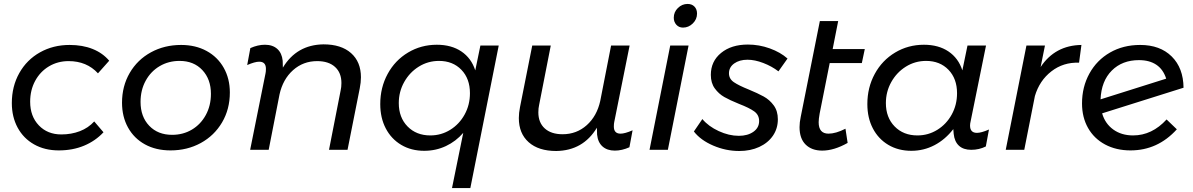

<svg xmlns="http://www.w3.org/2000/svg" viewBox="-20 -760 6053 974"><path d="M40 -237Q40 -322 78 -389.5Q116 -457 183 -494.5Q250 -532 333 -532Q399 -532 450 -511.5Q501 -491 534 -452L477 -388Q420 -450 328 -450Q273 -450 228.5 -423.5Q184 -397 158.5 -350Q133 -303 133 -244Q133 -170 177 -124Q221 -78 291 -78Q342 -78 385 -94.5Q428 -111 458 -144L505 -89Q464 -45 406.5 -21Q349 3 278 3Q207 3 153 -27.5Q99 -58 69.5 -112.5Q40 -167 40 -237Z M1146 -291Q1146 -206 1106.5 -139Q1067 -72 998.5 -34.5Q930 3 845 3Q771 3 715.5 -27.5Q660 -58 629.5 -113Q599 -168 599 -239Q599 -323 638 -390Q677 -457 745.5 -494.5Q814 -532 899 -532Q972 -532 1028 -501.5Q1084 -471 1115 -416Q1146 -361 1146 -291ZM693 -243Q693 -168 737 -122Q781 -76 853 -76Q909 -76 953.5 -102.5Q998 -129 1024 -176.5Q1050 -224 1050 -284Q1050 -358 1006.5 -404.5Q963 -451 891 -451Q835 -451 790 -424.5Q745 -398 719 -350.5Q693 -303 693 -243Z M1327 -388Q1329 -396 1329 -411Q1329 -447 1295 -447Q1273 -447 1234 -430L1250 -516Q1288 -533 1324 -533Q1363 -533 1386.5 -512Q1410 -491 1414 -452L1415 -417Q1485 -533 1621 -535Q1711 -535 1761 -490.5Q1811 -446 1811 -368Q1811 -342 1805 -312L1743 0H1649L1708 -301Q1712 -318 1712 -339Q1712 -391 1679.5 -420.5Q1647 -450 1589 -450Q1518 -450 1466.5 -404Q1415 -358 1398 -281L1343 0H1249Z M1909 -232Q1909 -316 1946.5 -385Q1984 -454 2050 -493.5Q2116 -533 2196 -533Q2270 -533 2320.5 -499Q2371 -465 2391 -403L2417 -529H2510L2366 194H2273L2330 -86Q2293 -43 2242 -19Q2191 5 2132 5Q2066 5 2015.5 -25Q1965 -55 1937 -108.5Q1909 -162 1909 -232ZM2364 -287Q2364 -361 2320.5 -406Q2277 -451 2207 -451Q2151 -451 2104.5 -422Q2058 -393 2030.5 -344Q2003 -295 2003 -237Q2003 -164 2047.5 -118.5Q2092 -73 2163 -73Q2218 -73 2264 -101.5Q2310 -130 2337 -179Q2364 -228 2364 -287Z M3096 -141Q3094 -133 3094 -118Q3094 -82 3128 -82Q3150 -82 3189 -99L3173 -13Q3135 4 3099 4Q3060 4 3036.5 -17Q3013 -38 3009 -77L3008 -112Q2938 4 2802 6Q2712 6 2662 -38.5Q2612 -83 2612 -161Q2612 -187 2618 -217L2680 -529H2774L2715 -228Q2711 -211 2711 -190Q2711 -138 2743.5 -108.5Q2776 -79 2834 -79Q2905 -79 2956.5 -125Q3008 -171 3025 -248L3080 -529H3174Z M3516 -691Q3516 -662 3494.5 -641Q3473 -620 3445 -620Q3424 -620 3411 -634.5Q3398 -649 3398 -670Q3398 -699 3419 -719.5Q3440 -740 3468 -740Q3490 -740 3503 -726.5Q3516 -713 3516 -691ZM3473 -529 3368 0H3275L3380 -529Z M3500 -93 3543 -156Q3574 -119 3626 -95Q3678 -71 3728 -71Q3773 -71 3802 -91.5Q3831 -112 3831 -146Q3831 -177 3806 -195Q3781 -213 3729 -233Q3682 -252 3654 -268Q3626 -284 3606 -311.5Q3586 -339 3586 -380Q3586 -449 3638 -491.5Q3690 -534 3774 -534Q3831 -534 3885 -514.5Q3939 -495 3975 -463L3929 -398Q3895 -424 3852 -440.5Q3809 -457 3772 -457Q3731 -457 3704.5 -438Q3678 -419 3678 -388Q3678 -360 3703 -343Q3728 -326 3778 -306Q3824 -287 3854 -270.5Q3884 -254 3905 -225.5Q3926 -197 3926 -155Q3926 -108 3901 -71.5Q3876 -35 3831.5 -14.5Q3787 6 3730 6Q3662 6 3598 -21.5Q3534 -49 3500 -93Z M4138 -184Q4133 -156 4133 -140Q4133 -82 4183 -82Q4220 -82 4269 -107L4280 -35Q4211 4 4151 4Q4098 4 4067 -26.5Q4036 -57 4036 -115Q4036 -139 4042 -167L4139 -653H4232L4204 -511H4367L4352 -440H4189Z M4380 -232Q4380 -316 4417.5 -385Q4455 -454 4521 -493.5Q4587 -533 4667 -533Q4741 -533 4791.5 -499Q4842 -465 4862 -403L4888 -529H4982L4904 -145Q4901 -133 4901 -123Q4901 -86 4936 -86Q4958 -86 4997 -103L4981 -17Q4947 0 4907 0Q4867 0 4844.5 -21Q4822 -42 4818 -81L4816 -105Q4775 -52 4720.5 -23.5Q4666 5 4603 5Q4537 5 4486.5 -25Q4436 -55 4408 -108.5Q4380 -162 4380 -232ZM4835 -287Q4835 -361 4791.5 -406Q4748 -451 4678 -451Q4622 -451 4575.5 -422Q4529 -393 4501.5 -344Q4474 -295 4474 -237Q4474 -164 4518.5 -118.5Q4563 -73 4634 -73Q4689 -73 4735 -101.5Q4781 -130 4808 -179Q4835 -228 4835 -287Z M5466 -532 5454 -442Q5374 -445 5313.5 -398Q5253 -351 5230 -273L5176 0H5082L5187 -529H5281L5259 -420Q5332 -530 5466 -532Z M5898 -154 5950 -104Q5853 3 5715 3Q5642 3 5586 -27Q5530 -57 5499.5 -111Q5469 -165 5469 -235Q5469 -319 5506.5 -387Q5544 -455 5611 -493.5Q5678 -532 5764 -532Q5865 -532 5924 -473.5Q5983 -415 5984 -315L5571 -185Q5586 -133 5627.5 -103Q5669 -73 5728 -73Q5824 -73 5898 -154ZM5563 -256 5896 -361Q5881 -408 5846 -431.5Q5811 -455 5758 -455Q5673 -455 5620 -402Q5567 -349 5563 -256Z"/></svg>

Font: TypoPRO Montserrat Alternates
Style: Italic
Weight: 400
Italic angle: -11.3°
Designer: Julieta Ulanovsky
Foundry: Julieta Ulanovsky
Version: Version 6.001